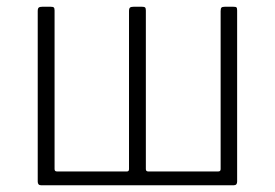

<svg xmlns="http://www.w3.org/2000/svg" viewBox="-20 -550 816 570"><path d="M102 0Q92 0 92 -11V-517Q92 -525 95 -527.5Q98 -530 106 -530H130Q137 -530 139.5 -528Q142 -526 142 -519V-48Q142 -41 149 -41H357Q363 -41 363 -48V-517Q363 -525 366 -527.5Q369 -530 377 -530H401Q408 -530 410.5 -528Q413 -526 413 -519V-48Q413 -41 420 -41H628Q635 -41 635 -48V-517Q635 -525 637.5 -527.5Q640 -530 648 -530H672Q680 -530 682 -528Q684 -526 684 -519V-11Q684 0 674 0Z"/></svg>

Font: Libre Franklin ExtraLight
Style: Regular
Weight: 250
Designer: Pablo Impallari, Rodrigo Fuenzalida, Nhung Nguyen
Foundry: Impallari Type
Version: Version 3.000